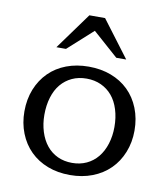

<svg xmlns="http://www.w3.org/2000/svg" viewBox="-77 -724 698 800"><g transform="rotate(10 272.0 -324.5)"><path d="M303.2 -659.2 419.9 -504.4H377.9L270.5 -599.6L165 -504.4H124.5L236.8 -659.2ZM272 -448.2Q323.2 -448.2 366.2 -432.1Q409.2 -416 440.2 -385.7Q471.2 -355.5 488.3 -312.5Q505.4 -269.5 505.4 -218.3Q505.4 -168.9 488.3 -126.2Q471.2 -83.5 440.4 -53.2Q409.7 -22.9 366.7 -6.3Q323.7 10.3 272 10.3Q220.2 10.3 177.5 -6.1Q134.8 -22.5 104 -53Q73.2 -83.5 56.4 -126.2Q39.6 -168.9 39.6 -218.3Q39.6 -269.5 56.6 -312.3Q73.7 -355 104.5 -385.5Q135.3 -416 178 -432.1Q220.7 -448.2 272 -448.2ZM272 -397.5Q237.8 -397.5 210.4 -384.8Q183.1 -372.1 163.8 -349.1Q144.5 -326.2 134.3 -292.7Q124 -259.3 124 -218.8Q124 -180.7 134.5 -147.2Q145 -113.8 164.3 -90.1Q183.6 -66.4 210.9 -53.7Q238.3 -41 272 -41Q305.7 -41 333 -53.7Q360.4 -66.4 379.9 -90.1Q399.4 -113.8 409.9 -147.2Q420.4 -180.7 420.4 -218.8Q420.4 -258.8 409.9 -292.5Q399.4 -326.2 380.1 -349.1Q360.8 -372.1 333.3 -384.8Q305.7 -397.5 272 -397.5Z"/></g></svg>

Font: Kameron
Style: Regular
Weight: 400
Version: Version 1.000